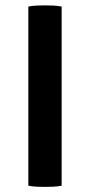

<svg xmlns="http://www.w3.org/2000/svg" viewBox="-20 -708 343 732"><path d="M88 -683Q102.5 -686 120.5 -686.8Q138.5 -687.5 151 -687.5Q165 -687.5 182.5 -686.8Q200 -686 215 -683V0Q200 3 182.5 3.8Q165 4.5 151 4.5Q138.5 4.5 120.5 3.8Q102.5 3 88 0Z"/></svg>

Font: Signika Negative SemiBold
Style: Regular
Weight: 600
Designer: Anna Giedryś
Foundry: Anna Giedryś
Version: Version 2.000; ttfautohint (v1.8.3) -l 8 -r 50 -G 200 -x 9 -